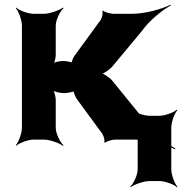

<svg xmlns="http://www.w3.org/2000/svg" viewBox="-20 -586 765 806"><path d="M302 -171 409 -25C415 -16 422 5 417 11L422 13C426 7 452 0 464 0H546C604 0 678 21 715 41L716 37C680 18 620 -32 589 -78L450 -249C441 -259 414 -279 403 -279V-275C414 -275 441 -295 450 -305L575 -455C605 -498 662 -545 697 -563L695 -566C660 -548 590 -528 532 -528H457C445 -528 418 -535 414 -541L409 -539C414 -533 408 -511 403 -503L293 -352C287 -344 278 -324 282 -318L287 -320C283 -326 256 -330 246 -330C231 -330 206 -325 200 -319L203 -316C209 -322 214 -343 214 -355V-478C214 -502 232 -539 247 -552L244 -554C228 -542 188 -528 164 -528H122C98 -528 61 -542 48 -554L46 -552C58 -539 72 -502 72 -478V-50C72 -26 58 11 46 24L48 26C61 14 98 0 122 0H164C188 0 228 14 244 26L247 24C232 11 214 -26 214 -50V-167C214 -180 208 -203 201 -210L199 -208C206 -201 233 -195 249 -195C260 -195 291 -200 296 -206L290 -208C286 -202 297 -179 302 -171ZM699 124V-50C699 -74 713 -111 725 -124L723 -126C710 -114 673 -100 649 -100H608C584 -100 544 -114 528 -126L526 -124C541 -111 558 -74 558 -50V124C558 148 541 185 526 198L528 200C544 188 584 174 608 174H649C673 174 710 188 723 200L725 198C713 185 699 148 699 124Z"/></svg>

Font: Asimov
Style: EdgeWide
Weight: 500
Designer: Google
Version: Version 2.000980: 2014